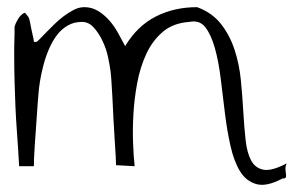

<svg xmlns="http://www.w3.org/2000/svg" viewBox="-20 -516 817 534"><path d="M506.8 -455.1Q461.9 -452.1 433.1 -427.7Q404.3 -403.3 387.2 -366.7Q370.1 -330.1 361.8 -286.1Q353.5 -242.2 351.1 -199.2Q348.6 -156.2 350.1 -117.7Q351.6 -79.1 354.5 -53.7L302.7 -56.6Q302.7 -61.5 301.8 -81.5Q300.8 -101.6 298.8 -129.4Q296.9 -157.2 295.4 -188.5Q293.9 -219.7 292.5 -247.6Q291 -275.4 289.6 -294.9Q288.1 -314.5 287.1 -320.3Q285.2 -335 280.3 -357.9Q275.4 -380.9 265.1 -402.3Q254.9 -423.8 240.7 -439.5Q226.6 -455.1 208 -455.1Q185.5 -455.1 168 -444.8Q150.4 -434.6 137.7 -417.5Q125 -400.4 115.7 -378.4Q106.4 -356.4 100.6 -334Q94.7 -311.5 91.3 -290.5Q87.9 -269.5 86.9 -253.9Q85.9 -246.1 85 -230.5Q84 -214.8 82.5 -194.8Q81.1 -174.8 79.6 -153.3Q78.1 -131.8 76.7 -111.8Q75.2 -91.8 74.7 -76.2Q74.2 -60.5 74.2 -53.7H33.2Q30.3 -106.4 27.3 -146Q24.4 -185.5 22.9 -219.7Q21.5 -253.9 20.5 -289.1Q19.5 -324.2 19.5 -367.2V-381.8Q19.5 -392.6 20 -404.3Q20.5 -416 20.5 -425.8V-441.4Q23.4 -452.1 30.3 -463.4Q37.1 -474.6 47.9 -480.5Q49.8 -480.5 54.2 -475.1Q58.6 -469.7 59.6 -467.8Q61.5 -463.9 63.5 -454.1Q65.4 -444.3 67.4 -434.1Q69.3 -423.8 71.8 -414.1Q74.2 -404.3 74.2 -400.4Q74.2 -399.4 76.7 -399.4Q79.1 -399.4 80.1 -399.4Q83 -399.4 89.8 -406.7Q96.7 -414.1 106.9 -424.3Q117.2 -434.6 129.9 -447.3Q142.6 -460 156.2 -470.2Q169.9 -480.5 184.6 -488.3Q199.2 -496.1 214.8 -496.1Q235.4 -496.1 252.9 -485.4Q270.5 -474.6 284.2 -459Q297.9 -443.4 308.6 -423.8Q319.3 -404.3 328.1 -387.7Q361.3 -443.4 412.6 -469.7Q463.9 -496.1 528.3 -496.1Q570.3 -480.5 594.7 -449.2Q619.1 -418 632.3 -377.9Q645.5 -337.9 649.9 -293Q654.3 -248 656.7 -205.1Q659.2 -162.1 663.1 -126.5Q667 -90.8 678.7 -69.3Q690.4 -47.9 713.4 -43.9Q736.3 -40 777.3 -61.5Q773.4 -52.7 773.9 -44.9Q774.4 -37.1 775.4 -31.2Q776.4 -25.4 774.9 -22.5Q773.4 -19.5 765.6 -19.5Q721.7 3.9 693.4 -3.9Q665 -11.7 647.9 -39.1Q630.9 -66.4 621.1 -109.9Q611.3 -153.3 605.5 -201.7Q599.6 -250 593.8 -297.9Q587.9 -345.7 577.6 -382.3Q567.4 -418.9 551.3 -439.9Q535.2 -460.9 506.8 -455.1Z"/></svg>

Font: The Girl Next Door
Style: Regular
Weight: 400
Designer: Kimberly Geswein
Foundry: Kimberly Geswein
Version: Version 1.002 2010